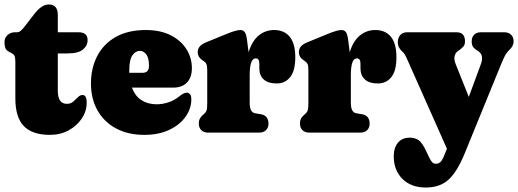

<svg xmlns="http://www.w3.org/2000/svg" viewBox="-25 -592 2312 857"><path d="M25.5 -355.5 16 -360.5Q2.5 -367.5 -1.2 -378Q-5 -388.5 -5 -403.5Q-5 -423 8.5 -435.5Q22 -448 43 -448H51.5Q59.5 -448 67.5 -454.5Q75.5 -461 89.5 -479.5L128.5 -530Q144.5 -550.5 160.2 -561.2Q176 -572 193 -572Q233 -572 233 -525V-448H325Q366 -448 366 -413Q366 -388 345 -370.8Q324 -353.5 275.5 -353.5H233V-187.5Q233 -128.5 273.5 -128.5Q290.5 -128.5 302 -138.5Q313.5 -148.5 323 -158.2Q332.5 -168 343.5 -168Q362 -168 362 -133.5Q362 -96 340.2 -63.2Q318.5 -30.5 281.5 -10.2Q244.5 10 198 10Q119.5 10 81.5 -29Q43.5 -68 43.5 -153.5V-314.5Q43.5 -331 40.8 -340Q38 -349 25.5 -355.5Z M831.5 -288Q831.5 -246.5 809.8 -223.8Q788 -201 749 -201H564Q578 -163 606.5 -144.8Q635 -126.5 674.5 -126.5Q699.5 -126.5 726 -135Q752.5 -143.5 774 -161Q795.5 -178.5 808.5 -178.5Q817 -178.5 823 -171.5Q829 -164.5 829 -148.5Q829 -107.5 803.5 -71.2Q778 -35 730.8 -12.5Q683.5 10 619 10Q547 10 493.5 -18.5Q440 -47 410.5 -98.8Q381 -150.5 381 -219.5Q381 -287.5 408.8 -341.5Q436.5 -395.5 491.2 -426.8Q546 -458 626 -458Q690.5 -458 736.5 -434.8Q782.5 -411.5 807 -372.8Q831.5 -334 831.5 -288ZM552 -278Q552 -272.5 552 -267H611Q640 -267 640 -297.5Q640 -334 627.8 -349.5Q615.5 -365 599.5 -365Q580 -365 566 -345.2Q552 -325.5 552 -278Z M1078 -410.5 1084.5 -359Q1100.5 -410 1130.2 -434Q1160 -458 1199 -458Q1243.5 -458 1268.2 -427.8Q1293 -397.5 1293 -336.5Q1293 -276 1270.2 -247.8Q1247.5 -219.5 1210.5 -219.5Q1171.5 -219.5 1152 -237.5Q1132.5 -255.5 1132.5 -287V-307.5Q1132.5 -331.5 1116.5 -331.5Q1089.5 -331.5 1089.5 -257V-133Q1089.5 -90.5 1113.5 -86.5L1140 -82Q1157.5 -79 1165.5 -67.8Q1173.5 -56.5 1173.5 -40.5Q1173.5 -22.5 1162.5 -11.2Q1151.5 0 1130.5 0H904Q885 0 873.8 -10.8Q862.5 -21.5 862.5 -40.5Q862.5 -55 868 -64.2Q873.5 -73.5 884 -82L889 -86.5Q894.5 -91.5 897.2 -100Q900 -108.5 900 -133V-278.5Q900 -298 896.2 -306Q892.5 -314 884 -319.5L879.5 -322.5Q857.5 -337 857.5 -359Q857.5 -373.5 866.2 -384.2Q875 -395 896 -403.5L990 -442Q1029.5 -458 1048 -458Q1060.5 -458 1067.5 -448.5Q1074.5 -439 1078 -410.5Z M1529.5 -410.5 1536 -359Q1552 -410 1581.8 -434Q1611.5 -458 1650.5 -458Q1695 -458 1719.8 -427.8Q1744.5 -397.5 1744.5 -336.5Q1744.5 -276 1721.8 -247.8Q1699 -219.5 1662 -219.5Q1623 -219.5 1603.5 -237.5Q1584 -255.5 1584 -287V-307.5Q1584 -331.5 1568 -331.5Q1541 -331.5 1541 -257V-133Q1541 -90.5 1565 -86.5L1591.5 -82Q1609 -79 1617 -67.8Q1625 -56.5 1625 -40.5Q1625 -22.5 1614 -11.2Q1603 0 1582 0H1355.5Q1336.5 0 1325.2 -10.8Q1314 -21.5 1314 -40.5Q1314 -55 1319.5 -64.2Q1325 -73.5 1335.5 -82L1340.5 -86.5Q1346 -91.5 1348.8 -100Q1351.5 -108.5 1351.5 -133V-278.5Q1351.5 -298 1347.8 -306Q1344 -314 1335.5 -319.5L1331 -322.5Q1309 -337 1309 -359Q1309 -373.5 1317.8 -384.2Q1326.5 -395 1347.5 -403.5L1441.5 -442Q1481 -458 1499.5 -458Q1512 -458 1519 -448.5Q1526 -439 1529.5 -410.5Z M1954.5 109.5 1970 72 1794 -324Q1786.5 -341 1782.2 -348.2Q1778 -355.5 1769 -363.5Q1750.5 -380.5 1750.5 -402.5Q1750.5 -423.5 1761.8 -435.8Q1773 -448 1792 -448H2012.5Q2050.5 -448 2050.5 -407.5Q2050.5 -392.5 2043.5 -384.5Q2036.5 -376.5 2024.5 -368L2017 -362.5Q2007.5 -355.5 2004 -341Q2000.5 -326.5 2009.5 -304.5L2067.5 -159.5L2121 -304.5Q2136.5 -345.5 2110.5 -363L2103 -368Q2090.5 -376.5 2085.5 -384.5Q2080.5 -392.5 2080.5 -407.5Q2080.5 -426.5 2091.5 -437.2Q2102.5 -448 2121.5 -448H2225.5Q2244.5 -448 2256 -437.2Q2267.5 -426.5 2267.5 -407.5Q2267.5 -386 2247 -367.5Q2237 -358 2230.5 -346.5Q2224 -335 2208.5 -297.5L2049.5 92Q2015.5 175 1977 210Q1938.5 245 1875.5 245Q1809.5 245 1771 206.2Q1732.5 167.5 1732.5 106Q1732.5 68 1751 45.2Q1769.5 22.5 1804.5 22.5Q1827 22.5 1843.2 33.5Q1859.5 44.5 1877.5 83L1890 109.5Q1898.5 127 1905 133Q1911.5 139 1921.5 139Q1942.5 139 1954.5 109.5Z"/></svg>

Font: Fraunces 144pt SuperSoft Black
Style: Regular
Weight: 900
Version: Version 1.000;[b76b70a41]